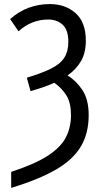

<svg xmlns="http://www.w3.org/2000/svg" viewBox="-20 -744 493 944"><path d="M35 101Q151 63 214.5 22Q278 -19 303.5 -68Q329 -117 329 -178Q329 -238 307 -274Q285 -310 247 -337Q221 -325 191.5 -315Q162 -305 130 -296L112 -362Q188 -385 232.5 -407.5Q277 -430 296.5 -461Q316 -492 316 -538Q316 -597 288 -622.5Q260 -648 217 -648Q135 -648 71 -590L30 -650Q72 -688 121.5 -706Q171 -724 225 -724Q301 -724 351.5 -679.5Q402 -635 402 -544Q402 -484 378 -443Q354 -402 312 -373Q354 -348 385 -301.5Q416 -255 416 -178Q416 -87 376.5 -22Q337 43 253 91Q169 139 35 180Z"/></svg>

Font: Noto Sans ExtraCondensed
Style: Regular
Weight: 400
Width: 2
Designer: Monotype Design Team
Foundry: Monotype Imaging Inc.
Version: Version 2.013; ttfautohint (v1.8.4.7-5d5b)